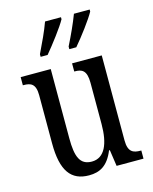

<svg xmlns="http://www.w3.org/2000/svg" viewBox="-116 -843 742 931"><g transform="rotate(-15 255.0 -378.0)"><path d="M280 -619V-606H315C352 -649 406 -721 425 -756V-766H346C329 -721 306 -671 280 -619ZM136 -619V-606H171C207 -649 262 -721 281 -756V-766H201C185 -721 161 -671 136 -619ZM215 10C269 10 310 -11 339 -82H343L355 0H490V-41H486C452 -41 424 -49 424 -109V-536H275V-495H278C312 -495 337 -486 337 -422V-215C337 -117 310 -51 245 -51C185 -51 168 -97 168 -188V-536H17V-495H21C56 -495 81 -486 81 -428V-186C81 -48 125 10 215 10Z"/></g></svg>

Font: Noto Serif Georgian ExtraCondensed
Style: Regular
Weight: 400
Width: 2
Designer: Monotype Design Team, Akaki Razmadze
Foundry: Google LLC
Version: Version 2.003